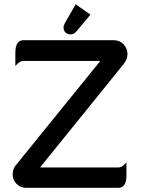

<svg xmlns="http://www.w3.org/2000/svg" viewBox="-20 -877 663 903"><path d="M52.2 -97.2 448.2 -585.9 450.7 -588.9V-589.4Q449.7 -590.3 446.3 -590.3H89.8Q75.7 -590.3 61.5 -576.2L52.2 -566.9V-627.9Q52.2 -676.3 77.1 -685.5Q83 -688 89.8 -688H513.7Q542.5 -688 561 -668.7Q579.6 -649.4 579.6 -621.1Q579.6 -599.6 563 -577.6L171.9 -93.8L169.4 -90.8V-90.3Q170.4 -89.4 173.8 -89.4H537.1Q551.3 -89.4 565.4 -103.5L574.7 -112.8V-51.8Q574.7 -5.4 550.3 3.9Q543.9 6.3 537.1 6.3H102.5Q76.7 6.3 58.1 -12.2Q39.6 -30.8 39.6 -55.7Q39.6 -80.6 52.2 -97.2ZM405.3 -808.1 338.4 -728 335.4 -725.1Q325.7 -715.3 311.5 -715.3Q304.7 -715.3 298.8 -717.8Q292.5 -719.7 287.6 -724.6Q278.8 -733.4 278.8 -748Q278.8 -757.3 286.1 -770L335.9 -856.9ZM169.4 -90.8Z"/></svg>

Font: YuPearl-Medium
Style: Medium
Weight: 500
Designer: Max Yao
Foundry: Max-Everyday
Version: Version 1.011; ttfautohint (v1.8.3)